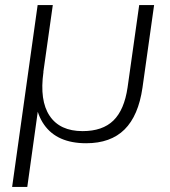

<svg xmlns="http://www.w3.org/2000/svg" viewBox="-20 -560 674 760"><path d="M590 -540 544 -213Q528 -102 473 -47.5Q418 7 321 7Q206 7 154.5 -66.5Q103 -140 122 -276L129 -337L152 -275Q136 -162 176.5 -101.5Q217 -41 307 -41Q386 -41 429 -83Q472 -125 485 -214L531 -540ZM189 -540 139 -186 88 180H28L129 -540Z"/></svg>

Font: Pathway Extreme 28pt ExtraLight
Style: Italic
Weight: 250
Italic angle: -8°
Designer: Eduardo Rodriguez Tunni
Foundry: Eduardo Rodriguez Tunni
Version: Version 1.001;gftools[0.9.26]